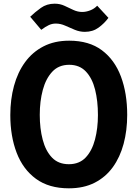

<svg xmlns="http://www.w3.org/2000/svg" viewBox="-20 -1006 749 1043"><path d="M354 17Q246 17 175.5 -34.5Q105 -86 70.5 -176Q36 -266 36 -381Q36 -466 56 -539.5Q76 -613 116 -668Q156 -723 216 -754Q276 -785 356 -785Q464 -785 533.5 -733Q603 -681 637 -590Q671 -499 671 -382Q671 -297 651.5 -224.5Q632 -152 593 -98Q554 -44 494.5 -13.5Q435 17 354 17ZM354 -114Q411 -114 445.5 -150.5Q480 -187 496 -248Q512 -309 512 -381Q512 -458 496.5 -519.5Q481 -581 446.5 -617.5Q412 -654 356 -654Q299 -654 264 -616.5Q229 -579 212.5 -517.5Q196 -456 196 -382Q196 -308 212 -247Q228 -186 262.5 -150Q297 -114 354 -114ZM508 -975 569 -909Q547 -879 515.5 -856Q484 -833 441 -833Q413 -833 386.5 -844Q360 -855 334.5 -866.5Q309 -878 283 -878Q263 -878 245 -869.5Q227 -861 204 -844L144 -915Q170 -940 202 -963Q234 -986 277 -986Q306 -986 330.5 -974.5Q355 -963 378.5 -952Q402 -941 427 -941Q447 -941 469.5 -949.5Q492 -958 508 -975Z"/></svg>

Font: Yaldevi ExtraLight
Style: Bold
Weight: 700
Version: Version 1.100